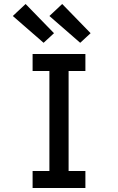

<svg xmlns="http://www.w3.org/2000/svg" viewBox="-20 -940 590 960"><path d="M143 0V-85H227V-585H143V-670H407V-585H323V-85H407V0ZM381 -726 227 -860 291 -920 433 -774ZM198 -726 44 -860 108 -920 250 -774Z"/></svg>

Font: Lode Dark Term
Style: Bold
Weight: 700
Monospace: yes
Designer: Belleve Invis
Foundry: Belleve Invis
Version: Version 29.2.0